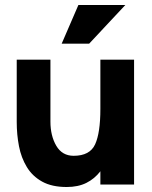

<svg xmlns="http://www.w3.org/2000/svg" viewBox="-20 -739 609 769"><path d="M294 -719H482L337 -564H227ZM182 -252Q182 -195 205.5 -155Q229 -115 275 -115Q340 -115 361 -161Q382 -207 382 -303V-500H517V0H382V-53Q359 -23 326 -6.5Q293 10 247 10Q188 10 149 -11.5Q110 -33 87.5 -70Q65 -107 56 -153.5Q47 -200 47 -250V-500H182Z"/></svg>

Font: Haskoy ExtraBold
Style: Regular
Weight: 800
Designer: Ertekin Erdin
Foundry: Ertekin Erdin
Version: Version 2.000; ttfautohint (v1.8.4.7-5d5b)